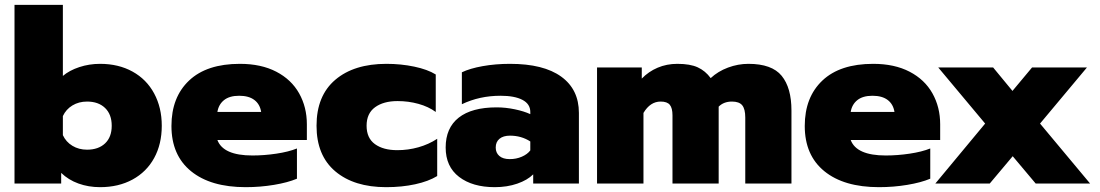

<svg xmlns="http://www.w3.org/2000/svg" viewBox="-20 -759 4548 794"><path d="M233 -44V0H40V-739H240V-445Q267 -468 308 -481.5Q349 -495 394 -495Q470 -495 528 -463Q586 -431 617.5 -372.5Q649 -314 649 -239Q649 -163 617.5 -105.5Q586 -48 528 -16.5Q470 15 394 15Q346 15 304.5 0Q263 -15 233 -44ZM442 -239Q442 -286 414.5 -312.5Q387 -339 340 -339Q306 -339 279.5 -323Q253 -307 240 -279V-200Q253 -172 279.5 -156Q306 -140 340 -140Q387 -140 414.5 -166Q442 -192 442 -239Z M689 -238Q689 -357 762 -426Q835 -495 972 -495Q1060 -495 1122.5 -462.5Q1185 -430 1217 -373Q1249 -316 1249 -245V-180H879Q903 -116 1024 -116Q1072 -116 1122.5 -123.5Q1173 -131 1208 -145V-20Q1170 -4 1113 5.5Q1056 15 996 15Q851 15 770 -51Q689 -117 689 -238ZM1060 -296Q1055 -328 1032 -345.5Q1009 -363 969 -363Q929 -363 906.5 -345Q884 -327 879 -296Z M1289 -239Q1289 -363 1366.5 -429Q1444 -495 1578 -495Q1638 -495 1693 -483.5Q1748 -472 1782 -451V-296Q1752 -318 1710.5 -329.5Q1669 -341 1624 -341Q1566 -341 1531 -315.5Q1496 -290 1496 -239Q1496 -188 1530.5 -163Q1565 -138 1623 -138Q1668 -138 1710.5 -150Q1753 -162 1788 -185V-31Q1752 -9 1697 3Q1642 15 1577 15Q1444 15 1366.5 -50.5Q1289 -116 1289 -239Z M1823 -149Q1823 -230 1877 -272.5Q1931 -315 2034 -315Q2071 -315 2109 -307Q2147 -299 2173 -287V-296Q2173 -329 2140.5 -346Q2108 -363 2050 -363Q1963 -363 1890 -328V-460Q1923 -476 1976 -485.5Q2029 -495 2089 -495Q2228 -495 2301 -442Q2374 -389 2374 -292V0H2185V-38Q2161 -14 2119 0.5Q2077 15 2026 15Q1934 15 1878.5 -27.5Q1823 -70 1823 -149ZM2173 -137V-174Q2136 -198 2089 -198Q2061 -198 2045.5 -185Q2030 -172 2030 -149Q2030 -127 2045 -114Q2060 -101 2088 -101Q2115 -101 2138 -111Q2161 -121 2173 -137Z M2449 -480H2634V-434Q2662 -463 2699.5 -479Q2737 -495 2781 -495Q2834 -495 2865.5 -480.5Q2897 -466 2919 -436Q2949 -464 2990.5 -479.5Q3032 -495 3075 -495Q3172 -495 3212.5 -445.5Q3253 -396 3253 -302V0H3062V-273Q3062 -308 3049.5 -323.5Q3037 -339 3007 -339Q2973 -339 2952 -318V0H2761V-282Q2761 -312 2750 -325.5Q2739 -339 2712 -339Q2669 -339 2641 -292V0H2449Z M3308 -238Q3308 -357 3381 -426Q3454 -495 3591 -495Q3679 -495 3741.5 -462.5Q3804 -430 3836 -373Q3868 -316 3868 -245V-180H3498Q3522 -116 3643 -116Q3691 -116 3741.5 -123.5Q3792 -131 3827 -145V-20Q3789 -4 3732 5.5Q3675 15 3615 15Q3470 15 3389 -51Q3308 -117 3308 -238ZM3679 -296Q3674 -328 3651 -345.5Q3628 -363 3588 -363Q3548 -363 3525.5 -345Q3503 -327 3498 -296Z M4054 -248 3860 -480H4087L4167 -383L4248 -480H4475L4281 -248L4488 0H4263L4168 -113L4073 0H3848Z"/></svg>

Font: Prompt ExtraBold
Style: Regular
Weight: 800
Designer: Katatrad Team
Foundry: CadsonDemak
Version: Version 1.000